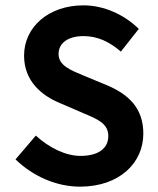

<svg xmlns="http://www.w3.org/2000/svg" viewBox="-20 -686 592 718"><path d="M279 12C428 12 516 -78 516 -186C516 -282 461 -332 383 -366L296 -402C246 -423 199 -440 199 -484C199 -526 236 -551 292 -551C345 -551 389 -530 432 -493L499 -578C444 -632 368 -666 292 -666C162 -666 70 -585 70 -478C70 -381 138 -328 203 -301L291 -263C346 -240 385 -224 385 -177C385 -132 349 -103 281 -103C225 -103 163 -134 114 -179L38 -90C104 -26 192 12 279 12Z"/></svg>

Font: Source Sans Pro SemBd
Style: Regular
Weight: 700
Designer: Paul D. Hunt
Foundry: Adobe Systems Incorporated
Version: Version 2.020;PS 2.0;hotconv 1.0.86;makeotf.lib2.5.63406